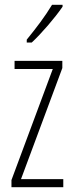

<svg xmlns="http://www.w3.org/2000/svg" viewBox="-20 -784 307 804"><path d="M242 -756V-764H198C167 -713 135 -671 92 -618V-606H113C153 -643 210 -709 242 -756ZM245 0V-34H68L241 -499V-529H41V-495H201L28 -30V0Z"/></svg>

Font: Noto Sans Kannada ExtraCondensed ExtraLight
Style: Regular
Weight: 200
Width: 2
Designer: Jelle Bosma - Monotype Design Team
Foundry: Monotype Imaging Inc.
Version: Version 2.005